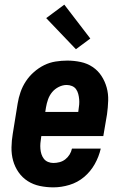

<svg xmlns="http://www.w3.org/2000/svg" viewBox="-20 -799 540 827"><path d="M210 8Q180 8 151.5 2Q123 -4 99.5 -19Q76 -34 60 -57Q44 -80 36.5 -107Q29 -134 29.5 -164Q30 -194 35 -223L56 -353Q60 -378 68.5 -402.5Q77 -427 91.5 -449Q106 -471 126.5 -489Q147 -507 170.5 -518.5Q194 -530 219.5 -534Q245 -538 270 -538Q299 -538 327.5 -532Q356 -526 379 -510.5Q402 -495 417 -472Q432 -449 439.5 -422Q447 -395 446 -365.5Q445 -336 441 -307L425 -213H158L157 -206Q155 -194 154 -182Q153 -170 154 -158Q155 -146 158.5 -135Q162 -124 169 -115Q176 -106 187 -101.5Q198 -97 210 -97Q223 -97 236.5 -100.5Q250 -104 261 -112.5Q272 -121 279.5 -133Q287 -145 290 -159H414Q406 -124 388 -92Q370 -60 342 -36.5Q314 -13 279 -2.5Q244 8 210 8ZM175 -317H317L318 -324Q320 -336 321 -348Q322 -360 321 -371.5Q320 -383 317 -394.5Q314 -406 307.5 -415Q301 -424 290 -428.5Q279 -433 267 -433Q250 -433 233 -424.5Q216 -416 204.5 -402Q193 -388 187 -371Q181 -354 178 -336ZM307 -587 179 -721 257 -779 369 -633Z"/></svg>

Font: Iosevka Slab Extrabold Oblique
Style: Regular
Weight: 800
Italic angle: -9°
Monospace: yes
Designer: Belleve Invis
Foundry: Belleve Invis
Version: Version 11.1.1; ttfautohint (v1.8.3)